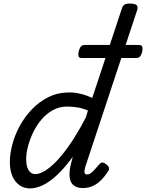

<svg xmlns="http://www.w3.org/2000/svg" viewBox="-20 -1035 816 1072"><path d="M148 17Q114 17 88.5 -1Q63 -19 49 -52Q35 -85 35 -130Q35 -176 49 -229Q63 -282 91 -333Q119 -384 159.5 -426Q200 -468 252 -493.5Q304 -519 368 -519Q397 -519 430.5 -511Q464 -503 495 -488L659 -983Q665 -1003 674.5 -1009Q684 -1015 704 -1015Q735 -1015 743.5 -1005.5Q752 -996 745 -976L456 -103Q450 -82 452 -71.5Q454 -61 466 -61Q476 -61 485 -67Q494 -73 505.5 -85Q517 -97 533 -116Q541 -126 549 -127.5Q557 -129 568 -121Q584 -111 587.5 -101Q591 -91 585 -81Q564 -48 541.5 -26.5Q519 -5 494.5 5Q470 15 443 15Q407 15 388 -3Q369 -21 368 -57Q367 -93 383 -146Q384 -149 384.5 -152.5Q385 -156 386 -159Q343 -100 301.5 -60.5Q260 -21 221 -2Q182 17 148 17ZM126 -146Q126 -121 132 -102Q138 -83 149.5 -73Q161 -63 176 -63Q211 -63 257 -99.5Q303 -136 354.5 -206.5Q406 -277 459 -379L471 -418Q437 -432 407.5 -436Q378 -440 354 -440Q311 -440 275 -420Q239 -400 211.5 -367.5Q184 -335 165 -295.5Q146 -256 136 -217Q126 -178 126 -146ZM438 -711Q420 -711 418 -722Q416 -733 419 -746Q422 -760 429 -772Q436 -784 455 -784H754Q773 -784 775 -772Q777 -760 774 -746Q771 -733 764 -722Q757 -711 739 -711Z"/></svg>

Font: Playwrite US Trad
Style: Regular
Weight: 400
Designer: Veronika Burian, José Scaglione
Foundry: TypeTogether
Version: Version 1.002